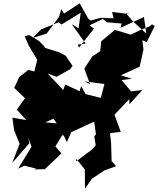

<svg xmlns="http://www.w3.org/2000/svg" viewBox="-20 -1057 967 1175"><path d="M777 -970 666 -984 675 -945 595 -948 535 -931 520 -943 468 -1037 372 -974 355 -1001 341 -953 266 -852 179 -824 231 -877 338 -920 357 -907 474 -979 461 -884 419 -909 504 -790 456 -784 464 -766 555 -882 527 -902 610 -941 634 -921 724 -913 718 -887 861 -953 875 -852 794 -926 750 -977ZM307 -331 351 -269 389 -187 416 -248 544 -307 567 -314 552 -343 567 -236 557 -221 566 -168 539 -139 445 -69 447 -85 499 -20 500 98 542 37 619 -14 691 -40 663 -71 660 -180 653 -242 719 -250 681 -354 682 -357 771 -450 772 -419 851 -506 782 -498 724 -567 787 -575 720 -596 835 -649 858 -754 851 -811 878 -799 927 -898 910 -908 895 -895 841 -874 780 -845 683 -874 600 -805 593 -744 544 -711 496 -637 531 -542 496 -559 619 -543 597 -458 504 -481 477 -530 467 -499 379 -540 367 -506 272 -607 326 -587 409 -633 424 -654 382 -716 342 -737 255 -764 251 -774 219 -806 160 -842 130 -836 158 -774 208 -691 186 -602 225 -611 153 -629 98 -586 67 -519 133 -456 83 -386 141 -322 56 -337 66 -261 100 -177 55 -60 160 -181 153 -216 173 -159 91 -25 129 -43 202 -25 189 -20 255 -22 356 -118 319 -161 378 -258 361 -230 387 -222 343 -301 258 -308Z"/></svg>

Font: Hussar Lance
Style: ExBdObl
Weight: 700
Foundry: Cannot Into Space Fonts, PlusOne Fonts
Version: Version 2.270